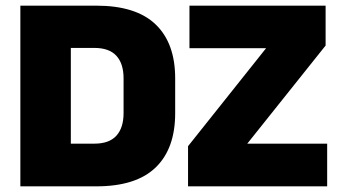

<svg xmlns="http://www.w3.org/2000/svg" viewBox="-20 -659 1204 679"><path d="M179.5 0V-151H314Q366 -151 391.5 -179Q417 -207 417 -259V-382Q417 -434 391.5 -461.8Q366 -489.5 314 -489.5H179.5V-639H320.5Q461 -639 530.2 -572.8Q599.5 -506.5 599.5 -382V-258.5Q599.5 -133.5 530.5 -66.8Q461.5 0 320.5 0ZM52 0V-639H230.5V0ZM1137 -151V0H645V-142L921 -488.5H650V-639H1131.5V-498L854.5 -151Z"/></svg>

Font: Anek Latin ExtraBold
Style: Regular
Weight: 800
Designer: Yesha Goshar
Foundry: Ek Type
Version: Version 1.003